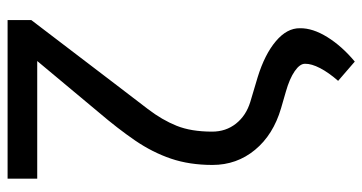

<svg xmlns="http://www.w3.org/2000/svg" viewBox="-244 -524 955 506"><g transform="rotate(-90 233.0 -270.5)"><path d="M15.6 -727.5H433.6V-665L267.6 -447.3Q228 -395.5 199.2 -357.9Q170.4 -320.3 155 -282Q139.6 -243.7 139.6 -188.5Q139.6 -152.3 160.6 -125.7Q181.6 -99.1 217.8 -87.9L283.2 -68.4Q343.3 -49.8 377.9 -20.5Q412.6 8.8 412.1 43Q412.6 76.7 388.7 115.2Q364.7 153.8 324.2 187.5L273.4 143.6Q294.9 119.1 306.9 96.2Q318.8 73.2 318.4 56.6Q318.8 43 299.1 29.3Q279.3 15.6 245.1 5.9L201.2 -6.8Q131.3 -27.3 91.6 -75.4Q51.8 -123.5 51.8 -187.5Q51.8 -248 68.4 -296.9Q85 -345.7 116.2 -391.4Q147.5 -437 190.4 -487.3L325.7 -649.4H15.6Z"/></g></svg>

Font: Inter Display
Style: Regular
Weight: 400
Designer: Rasmus Andersson
Foundry: rsms
Version: Version 4.000;git-37864ae